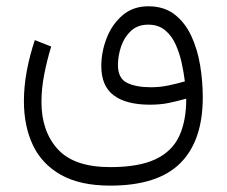

<svg xmlns="http://www.w3.org/2000/svg" viewBox="-20 -372 718 608"><path d="M329.1 215.8Q233.9 215.8 173.3 181.9Q112.8 147.9 84.2 87.6Q55.7 27.3 55.7 -51.8Q55.7 -98.1 64.9 -147.7Q74.2 -197.3 90.3 -245.1L142.1 -224.6Q128.9 -181.6 120.1 -136.7Q111.3 -91.8 111.3 -48.8Q111.3 43.9 163.1 100.6Q214.8 157.2 329.1 157.2Q418.5 157.2 471.2 132.8Q523.9 108.4 546.9 60.3Q569.8 12.2 569.8 -59.6Q542 -51.8 515.1 -46.1Q488.3 -40.5 454.6 -40.5Q379.4 -40.5 340.1 -70.1Q300.8 -99.6 300.8 -162.6Q300.8 -208 317.9 -251.7Q335 -295.4 368.2 -323.7Q401.4 -352.1 449.7 -352.1Q499.5 -352.1 532.7 -326.4Q565.9 -300.8 585.7 -258.3Q605.5 -215.8 613.8 -165Q622.1 -114.3 622.1 -63.5Q622.1 73.7 550.8 144.8Q479.5 215.8 329.1 215.8ZM458 -95.7Q485.8 -95.7 512.9 -101.3Q540 -106.9 565.4 -114.3Q562 -142.1 555.2 -173.3Q548.3 -204.6 535.9 -231.9Q523.4 -259.3 502.4 -276.6Q481.4 -293.9 449.2 -293.9Q416 -293.9 394.8 -274.2Q373.5 -254.4 363.5 -224.9Q353.5 -195.3 353.5 -166Q353.5 -124 382.1 -109.9Q410.6 -95.7 458 -95.7Z"/></svg>

Font: Vazirmatn UI FD ExtraLight
Style: Regular
Weight: 200
Designer: Saber Rastikerdar
Foundry: Saber Rastikerdar
Version: Version 33.003